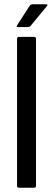

<svg xmlns="http://www.w3.org/2000/svg" viewBox="-20 -881 250 901"><path d="M60 -9V-699Q60 -708 70 -708H139Q149 -708 149 -699V-9Q149 0 139 0H70Q60 0 60 -9ZM65 -754Q58 -754 58 -756.5Q58 -759 62 -765L120 -855Q124 -861 136 -861H196Q201 -861 202.5 -858.5Q204 -856 199 -851L123 -759Q120 -756 117 -755Q114 -754 109 -754Z"/></svg>

Font: Glory Medium
Style: Regular
Weight: 500
Designer: Robert Leuschke
Foundry: Robert Leuschke
Version: Version 1.011